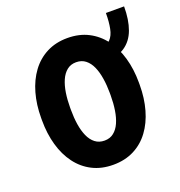

<svg xmlns="http://www.w3.org/2000/svg" viewBox="-111 -675 733 780"><g transform="rotate(-20 255.5 -285.0)"><path d="M430.7 -580.1H509.3Q509.3 -522 494.1 -480.7Q479 -439.5 446 -417.5Q413.1 -395.5 360.4 -395.5V-455.1Q389.6 -455.1 404.5 -470.2Q419.4 -485.4 425 -513.7Q430.7 -542 430.7 -580.1ZM37.6 -258.8V-269Q37.6 -326.7 51.5 -375.7Q65.4 -424.8 92.3 -461.2Q119.1 -497.6 158.4 -517.8Q197.8 -538.1 248 -538.1Q299.3 -538.1 338.6 -517.8Q377.9 -497.6 405 -461.2Q432.1 -424.8 446 -375.7Q460 -326.7 460 -269V-258.8Q460 -201.2 446 -152.1Q432.1 -103 405.3 -66.7Q378.4 -30.3 339.1 -10.3Q299.8 9.8 249 9.8Q198.2 9.8 158.9 -10.3Q119.6 -30.3 92.5 -66.7Q65.4 -103 51.5 -152.1Q37.6 -201.2 37.6 -258.8ZM162.6 -269V-258.8Q162.6 -224.6 167.2 -195.1Q171.9 -165.5 181.9 -143.1Q191.9 -120.6 208.5 -107.7Q225.1 -94.7 249 -94.7Q272.5 -94.7 288.8 -107.7Q305.2 -120.6 315.2 -143.1Q325.2 -165.5 329.8 -195.1Q334.5 -224.6 334.5 -258.8V-269Q334.5 -302.2 329.8 -332Q325.2 -361.8 315.2 -384.5Q305.2 -407.2 288.6 -420.4Q272 -433.6 248 -433.6Q224.6 -433.6 208.3 -420.4Q191.9 -407.2 181.9 -384.5Q171.9 -361.8 167.2 -332Q162.6 -302.2 162.6 -269Z"/></g></svg>

Font: Roboto Condensed SemiBold
Style: Regular
Weight: 600
Designer: Christian Robertson
Foundry: Google
Version: Version 3.008; 2023